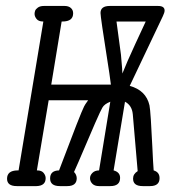

<svg xmlns="http://www.w3.org/2000/svg" viewBox="-20 -631 578 651"><path d="M3.9 -24.9Q3.9 -52.7 39.1 -53.2H43L127 -558.1H126Q110.8 -558.1 104 -566.7Q97.2 -575.2 97.2 -584Q97.2 -588.9 99.1 -594.5Q101.1 -600.1 108.6 -605.5Q116.2 -610.8 128.9 -610.8H199.2Q212.4 -610.8 220.2 -604Q228 -597.2 228 -585.9Q228 -558.1 191.9 -558.1H189L153.8 -344.2H356Q352.1 -376.5 342.5 -436.3Q333 -496.1 326.9 -538.1Q320.8 -580.1 320.8 -586.9Q320.8 -610.8 352.1 -610.8H516.1Q538.1 -610.8 538.1 -595.2Q538.1 -588.4 532.2 -576.2L419.9 -339.8Q475.1 -324.7 486.8 -273.9Q488.8 -265.1 491.5 -225.6Q494.1 -186 496.6 -132.1Q499 -78.1 501 -53.2Q521 -47.4 521 -26.9Q521 0 488.8 0H463.9Q430.7 0 431.2 -25.9Q431.2 -41 446.8 -50.8Q445.8 -64.9 430.2 -244.1Q427.2 -273.9 403.8 -286.1L365.2 -53.2Q387.2 -47.4 387.2 -27.8Q387.2 0 354 0H315.9Q300.8 0 293 -8.1Q285.2 -16.1 285.2 -26.9Q285.2 -36.6 293.5 -44.9Q301.8 -53.2 315.9 -53.2L354 -286.1Q334 -278.3 327.1 -266.1Q318.4 -252.9 246.1 -82Q238.3 -64.9 231 -47.9Q239.7 -39.1 240.2 -26.9Q240.2 0 208 0H183.1Q149.9 0 149.9 -25.9Q149.9 -52.7 180.2 -53.2Q254.4 -250 265.1 -270Q267.1 -274.9 278.8 -291H145L105 -53.2H106Q121.1 -53.2 127.9 -44.7Q134.8 -36.1 134.8 -26.9Q134.8 -1 104 0H37.1Q3.9 0 3.9 -24.9ZM375 -558.1 390.1 -445.8 394 -399.9 395 -381.8Q409.2 -418 438.5 -481.4Q467.8 -544.9 474.1 -558.1Z"/></svg>

Font: CMU Typewriter Text
Style: LightOblique
Weight: 200
Italic angle: -9.46001°
Version: Version 0.7.0